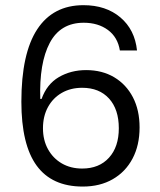

<svg xmlns="http://www.w3.org/2000/svg" viewBox="-20 -701 605 727"><path d="M291.2 -368.6Q355.8 -368.6 392.9 -327.8Q429.9 -287 429.9 -215.4Q429.9 -144.7 392.6 -103.8Q355.3 -62.8 291.2 -62.8Q247.5 -62.8 214.1 -82.2Q180.7 -101.6 161.7 -136.1Q142.7 -170.5 142.7 -215.4Q142.7 -260.7 161.5 -295.3Q180.4 -330 213.9 -349.3Q247.5 -368.6 291.2 -368.6ZM306.1 -435.6Q248.6 -435.6 203 -409.1Q157.3 -382.5 137.4 -326.3H132.5Q128.1 -462.2 168.4 -538.5Q208.7 -614.9 297.1 -614.9Q351.5 -614.9 388.7 -587.5Q425.8 -560.1 433.9 -509.8H498.8Q490.6 -588.6 435.9 -635Q381.2 -681.4 296 -681.4Q180.9 -681.4 120.9 -590Q60.9 -498.5 60.9 -315.9Q60.9 -153.4 118.7 -74Q176.6 5.4 293.4 5.4Q358.7 5.4 407 -22.5Q455.3 -50.3 481.9 -100.6Q508.5 -150.9 508.5 -218.5Q508.5 -283.9 483.3 -332.6Q458 -381.3 412.4 -408.5Q366.8 -435.6 306.1 -435.6Z"/></svg>

Font: Estedad VF
Style: Regular
Weight: 100
Designer: Amin Abedi
Version: Version 7.3